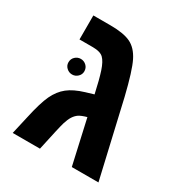

<svg xmlns="http://www.w3.org/2000/svg" viewBox="-147 -712 772 819"><g transform="rotate(30 239.5 -303.0)"><path d="M162.1 -606Q227.1 -606 261.5 -589.6Q295.9 -573.2 317.9 -529.3Q339.8 -485.4 367.2 -372.1L453.1 0H321.8L272.9 -217.8Q246.6 -210.4 234.6 -202.4Q222.7 -194.3 213.6 -180.2Q204.6 -166 197.8 -143.6Q190.9 -121.1 165 0H30.8L50.8 -87.9Q68.4 -168.5 86.4 -206.5Q104.5 -244.6 133.1 -267.3Q161.6 -290 211.9 -305.2L251 -316.9Q236.8 -382.3 224.4 -419.9Q211.9 -457.5 196 -472.7Q180.2 -487.8 144 -487.8H78.1V-606ZM85.9 -379.9Q85.9 -397 97.7 -408Q109.4 -418.9 125 -418.9Q140.6 -418.9 152.3 -408Q164.1 -397 164.1 -379.9Q164.1 -364.3 152.3 -353.3Q140.6 -342.3 125 -342.3Q109.4 -342.3 97.7 -353.3Q85.9 -364.3 85.9 -379.9Z"/></g></svg>

Font: Arial
Style: Bold
Weight: 700
Designer: Steve Matteson
Foundry: Ascender Corporation
Version: Version 2.00.3